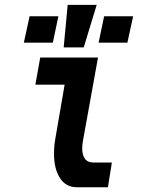

<svg xmlns="http://www.w3.org/2000/svg" viewBox="-20 -794 640 814"><path d="M209 -142Q209 -175.5 214.5 -205.5L254 -435H130L150.5 -550H395.5L331.5 -196Q328.5 -179.5 328.5 -164Q328.5 -137 340 -121Q351.5 -105 376.5 -105H454Q453.5 -97 445.5 -50Q440.5 -22.5 437.5 0H306Q258.5 -0.5 233.8 -39.8Q209 -79 209 -142ZM421.5 -725H544.5L520 -613H398ZM105.5 -725H227.5L204 -613H81ZM390 -773.5 335 -593H250L267 -773.5Z"/></svg>

Font: JuliaMono Black
Style: Italic
Weight: 900
Italic angle: -9°
Monospace: yes
Designer: cormullion
Foundry: corm
Version: Version 0.057; ttfautohint (v1.8.4)